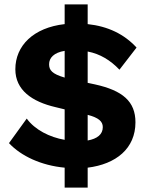

<svg xmlns="http://www.w3.org/2000/svg" viewBox="-20 -768 681 876"><path d="M275 88H380V-3C509 -19 598 -90 598 -210C598 -305 540 -355 413 -383L380 -390V-533C437 -522 484 -493 525 -450L603 -551C547 -612 473 -648 380 -658V-748H275V-658C133 -642 50 -560 50 -452C50 -357 126 -304 234 -279L275 -269V-130C206 -142 139 -176 102 -227L21 -115C76 -56 168 -13 275 -3ZM204 -475C204 -504 226 -528 275 -536V-414C217 -431 204 -448 204 -475ZM449 -188C449 -155 424 -135 380 -127V-244C430 -231 449 -214 449 -188Z"/></svg>

Font: Work Sans
Style: Bold
Weight: 700
Designer: Wei Huang
Foundry: Wei Huang
Version: Version 2.012